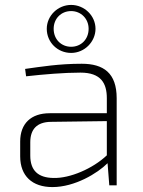

<svg xmlns="http://www.w3.org/2000/svg" viewBox="-20 -753 581 780"><path d="M269 -538C324 -538 368 -584 368 -636C368 -689 323 -733 269 -733C215 -733 170 -689 170 -636C170 -581 214 -538 269 -538ZM269 -708C309 -708 340 -677 340 -636C340 -593 309 -563 269 -563C229 -563 198 -593 198 -636C198 -677 228 -708 269 -708ZM312 -494C219 -494 147 -482 82 -473L86 -443C158 -451 240 -458 307 -458C390 -458 414 -415 414 -354V-293H182C106 -293 62 -251 62 -178V-118C62 -38 111 7 193 7C284 7 376 -49 417 -90L424 0H454V-354C454 -456 401 -494 312 -494ZM197 -30C134 -31 103 -61 103 -121V-175C103 -228 130 -257 186 -258L414 -261V-122C357 -68 264 -28 197 -30Z"/></svg>

Font: Exo 2 Extra Light
Style: Regular
Weight: 250
Designer: Natanael Gama
Version: Version 1.001;PS 001.001;hotconv 1.0.88;makeotf.lib2.5.64775